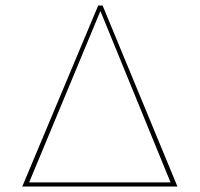

<svg xmlns="http://www.w3.org/2000/svg" viewBox="-20 -678 726 698"><path d="M353 -658 625 0H61L337 -658ZM86 -15H600L345 -638Z"/></svg>

Font: EauTestSC Thin
Style: Regular
Weight: 250
Designer: Christian Thalmann (Catharsis Fonts)
Version: Version 0.001;PS 000.001;hotconv 1.0.88;makeotf.lib2.5.64775